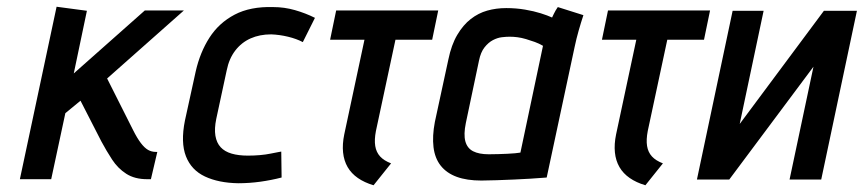

<svg xmlns="http://www.w3.org/2000/svg" viewBox="-20 -532 2564 570"><path d="M375 -146 298 -299 526 -501H410L199 -314L238 -500L148 -512L39 0H132L174 -196L219 -233L281 -112Q296 -84 313 -58Q330 -32 355 -16Q380 0 417 0H428L447 -81H443Q430 -81 419.5 -87Q409 -93 398 -107.5Q387 -122 375 -146Z M879 -407 915 -479Q887 -493 855.5 -502Q824 -511 791 -511Q723 -513 676.5 -488.5Q630 -464 602 -420.5Q574 -377 561 -320L529 -174Q516 -109 532 -68Q548 -27 588.5 -8Q629 11 687 12Q720 12 752.5 7.5Q785 3 816 -5L815 -82Q815 -82 806.5 -80.5Q798 -79 783.5 -76Q769 -73 751.5 -71.5Q734 -70 716 -70Q688 -70 667.5 -76Q647 -82 635 -95Q623 -108 619.5 -129Q616 -150 622 -179L653 -323Q660 -358 678.5 -382Q697 -406 724 -418Q751 -430 785 -430Q810 -429 835 -423Q860 -417 879 -407Z M1096 -143 1154 -414H1263L1281 -501H978L960 -414H1062L1002 -133Q996 -104 998.5 -79.5Q1001 -55 1012 -36Q1023 -17 1042.5 -3.5Q1062 10 1089 18L1141 -47Q1120 -55 1108.5 -67.5Q1097 -80 1094 -98.5Q1091 -117 1096 -143Z M1712 -487 1636 -511Q1629 -501 1624 -490.5Q1619 -480 1619 -480Q1606 -486 1585.5 -492.5Q1565 -499 1538.5 -503.5Q1512 -508 1483 -508Q1453 -508 1426.5 -500.5Q1400 -493 1377.5 -475.5Q1355 -458 1337.5 -428.5Q1320 -399 1311 -355L1271 -170Q1263 -128 1267 -95Q1271 -62 1288.5 -40Q1306 -18 1336 -7Q1366 4 1409 4Q1429 4 1454.5 3Q1480 2 1506 1Q1532 0 1554 -1.5Q1576 -3 1589.5 -4Q1603 -5 1603 -5L1686 -393Q1691 -417 1698 -441.5Q1705 -466 1712 -487ZM1363 -167 1402 -352Q1407 -377 1418.5 -391.5Q1430 -406 1443.5 -413Q1457 -420 1470 -421.5Q1483 -423 1493 -423Q1504 -423 1516 -421.5Q1528 -420 1541.5 -416Q1555 -412 1567.5 -407.5Q1580 -403 1592 -396L1525 -79Q1519 -78 1509 -77Q1499 -76 1486.5 -75.5Q1474 -75 1460 -74.5Q1446 -74 1431 -74Q1402 -74 1384.5 -83Q1367 -92 1361.5 -112.5Q1356 -133 1363 -167Z M1903 -143 1961 -414H2070L2088 -501H1785L1767 -414H1869L1809 -133Q1803 -104 1805.5 -79.5Q1808 -55 1819 -36Q1830 -17 1849.5 -3.5Q1869 10 1896 18L1948 -47Q1927 -55 1915.5 -67.5Q1904 -80 1901 -98.5Q1898 -117 1903 -143Z M2247 -500H2155L2049 1H2145L2395 -334L2324 1H2418L2524 -500H2426L2176 -164Z"/></svg>

Font: Advent Pro SemiBold
Style: Italic
Weight: 600
Italic angle: -12°
Version: Version 3.000